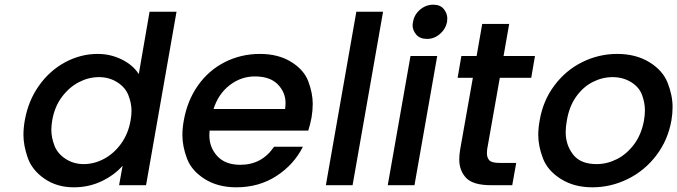

<svg xmlns="http://www.w3.org/2000/svg" viewBox="-20 -790 2889 819"><path d="M86 -278Q101 -361 146.5 -425Q192 -489 258 -524.5Q324 -560 397 -560Q451 -560 499 -536.5Q547 -513 572 -474L618 -740H733L603 0H488L503 -83Q468 -43 413.5 -17Q359 9 295 9Q223 9 170 -27.5Q117 -64 98.5 -116.5Q80 -169 80 -215Q80 -245 86 -278ZM537 -276Q541 -298 541 -318Q541 -349 528 -383Q515 -417 480.5 -439Q446 -461 402 -461Q358 -461 316.5 -439.5Q275 -418 244 -376.5Q213 -335 203 -278Q199 -256 199 -236Q199 -204 212 -169.5Q225 -135 259.5 -112.5Q294 -90 337 -90Q381 -90 423 -112Q465 -134 496 -176.5Q527 -219 537 -276Z M1309 -289Q1303 -258 1295 -233H874Q873 -223 873 -213Q873 -161 907 -124Q941 -87 1005 -87Q1097 -87 1149 -164H1272Q1234 -88 1159.5 -39.5Q1085 9 988 9Q909 9 853 -26.5Q797 -62 777.5 -114Q758 -166 758 -214Q758 -243 764 -276Q779 -361 824.5 -425.5Q870 -490 939 -525Q1008 -560 1089 -560Q1167 -560 1222 -526Q1277 -492 1295.5 -442Q1314 -392 1314 -347Q1314 -319 1309 -289ZM1196 -325Q1198 -338 1198 -351Q1198 -396 1165 -430Q1132 -464 1067 -464Q1008 -464 959.5 -426.5Q911 -389 891 -325Z M1614 -740 1484 0H1370L1500 -740Z M1802 -624Q1771 -624 1755.5 -642.5Q1740 -661 1740 -682Q1740 -689 1742 -697Q1747 -728 1772 -749Q1797 -770 1828 -770Q1858 -770 1873 -751.5Q1888 -733 1888 -711Q1888 -704 1887 -697Q1881 -666 1856.5 -645Q1832 -624 1802 -624ZM1845 -551 1748 0H1634L1731 -551Z M2112 -458 2058 -153Q2057 -144 2057 -136Q2057 -118 2067 -106.5Q2077 -95 2112 -95H2182L2165 0H2075Q1998 0 1968.5 -31Q1939 -62 1939 -110Q1939 -130 1943 -153L1997 -458H1932L1948 -551H2013L2037 -688H2152L2128 -551H2262L2246 -458Z M2507 9Q2429 9 2372.5 -26.5Q2316 -62 2296 -114.5Q2276 -167 2276 -214Q2276 -244 2282 -276Q2296 -360 2344.5 -425Q2393 -490 2463.5 -525Q2534 -560 2613 -560Q2692 -560 2749.5 -525Q2807 -490 2828 -436.5Q2849 -383 2849 -333Q2849 -306 2844 -276Q2829 -192 2779.5 -127Q2730 -62 2658 -26.5Q2586 9 2507 9ZM2525 -90Q2569 -90 2611 -111Q2653 -132 2684.5 -174Q2716 -216 2727 -276Q2731 -300 2731 -320Q2731 -352 2718.5 -385.5Q2706 -419 2671.5 -440Q2637 -461 2593 -461Q2549 -461 2508 -440Q2467 -419 2437.5 -377.5Q2408 -336 2398 -276Q2393 -249 2393 -226Q2393 -172 2424.5 -131Q2456 -90 2525 -90Z"/></svg>

Font: Fz Poppins Med
Style: Italic
Weight: 500
Italic angle: -10°
Designer: Ninad Kale (Devanagari), Jonny Pinhorn (Latin)
Foundry: Indian Type Foundry
Version: Vit hóa bi Vntype.Com & FontZin.Com